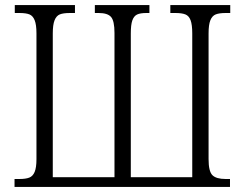

<svg xmlns="http://www.w3.org/2000/svg" viewBox="-20 -733 961 753"><path d="M37 -31H56Q81 -31 95 -36.5Q109 -42 116 -59Q123 -76 123 -109V-602Q123 -636 116 -653.5Q109 -671 95.5 -676.5Q82 -682 56 -682H38V-713H274V-682H254Q228 -682 214.5 -676.5Q201 -671 194 -653.5Q187 -636 187 -602V-38H429V-604Q429 -651 415.5 -666.5Q402 -682 367 -682H352V-713H566V-682H554Q530 -682 517.5 -676Q505 -670 499 -653Q493 -636 493 -602V-38H734V-602Q734 -636 727.5 -653.5Q721 -671 707 -676.5Q693 -682 668 -682H648V-713H883V-682H865Q840 -682 826 -676.5Q812 -671 805 -653.5Q798 -636 798 -602V-109Q798 -61 813 -46Q828 -31 865 -31H882V0H37Z"/></svg>

Font: Noto Serif NarrowLight
Style: Regular
Weight: 300
Width: 4
Designer: Monotype Design Team
Foundry: Monotype Imaging Inc.
Version: Version 1.001